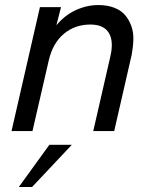

<svg xmlns="http://www.w3.org/2000/svg" viewBox="-20 -516 593 756"><path d="M25.4 0 137.2 -487.8H220.2L202.1 -416.5Q235.4 -456.5 278.8 -476.3Q322.3 -496.1 367.2 -496.1Q402.3 -496.1 429.2 -485.8Q456.1 -475.6 471.9 -457.3Q487.8 -439 496.8 -414.3Q505.9 -389.6 505.1 -360.8Q504.4 -332 498.5 -300.3L429.7 0H347.2L414.1 -292Q428.7 -353 408.7 -386.2Q388.7 -419.4 335.9 -419.4Q274.9 -419.4 231.2 -382.6Q187.5 -345.7 171.9 -277.8L107.9 0ZM54.2 220.2 174.3 54.2H262.7L106.4 220.2Z"/></svg>

Font: HK Grotesk Medium Legacy Italic
Style: Regular
Weight: 500
Italic angle: -13°
Designer: Alfredo Marco Pradil
Foundry: Hanken Design Co.
Version: Version 2.022;PS 002.022;hotconv 1.0.88;makeotf.lib2.5.64775